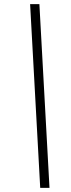

<svg xmlns="http://www.w3.org/2000/svg" viewBox="-20 -760 345 931"><path d="M175 151 126 -740H171L220 151Z"/></svg>

Font: IBM Plex Sans Condensed Light
Style: Italic
Weight: 300
Width: 3
Italic angle: -11°
Designer: Mike Abbink, Paul van der Laan, Pieter van Rosmalen
Foundry: Bold Monday
Version: Version 1.3